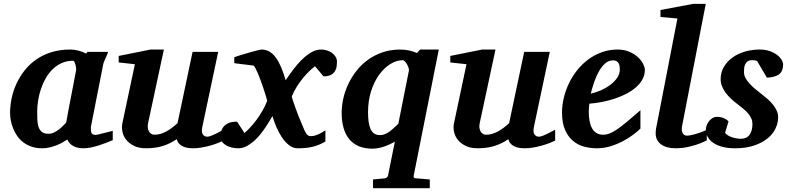

<svg xmlns="http://www.w3.org/2000/svg" viewBox="-20 -757 4103 996"><path d="M375 -394Q375.5 -396 374.8 -403.8Q374 -411.6 371.8 -420.2Q369.6 -428.7 366.5 -435.3Q363.3 -441.9 358.9 -441.9Q326.7 -441.9 300.5 -430.2Q274.4 -418.5 253.7 -398.4Q232.9 -378.4 217.8 -352.1Q202.6 -325.7 192.6 -296.1Q182.6 -266.6 177.7 -235.8Q172.9 -205.1 172.9 -176.8Q172.9 -156.7 173.6 -136.7Q174.3 -116.7 179.4 -100.1Q184.6 -83.5 196.5 -73.2Q208.5 -63 231 -63Q247.1 -63 261.5 -70.3Q275.9 -77.6 287.8 -87.2Q299.8 -96.7 308.8 -106.4Q317.9 -116.2 323.2 -121.1Q326.7 -141.1 328.9 -152.1Q331.1 -163.1 332.8 -173.1Q334.5 -183.1 336.9 -195.8Q339.4 -208.5 344 -232.2Q348.6 -255.9 356 -294.2Q363.3 -332.5 375 -394ZM564.9 -29.8Q547.9 -22.9 529.1 -15.6Q510.3 -8.3 490.7 -2.2Q471.2 3.9 451.7 8.1Q432.1 12.2 413.1 12.2Q381.3 12.2 360.1 0.5Q338.9 -11.2 329.1 -33.2Q315.9 -24.4 300.8 -16.1Q285.6 -7.8 269 -1.7Q252.4 4.4 234.9 8.3Q217.3 12.2 199.2 12.2Q168.5 12.2 144 3.9Q119.6 -4.4 101.1 -18.6Q82.5 -32.7 69.6 -51.3Q56.6 -69.8 48.3 -90.1Q40 -110.4 36.1 -131.3Q32.2 -152.3 32.2 -170.9Q32.2 -208 40.3 -246.8Q48.3 -285.6 65.2 -322.3Q82 -358.9 107.4 -391.4Q132.8 -423.8 167.5 -448Q202.1 -472.2 246.3 -486.1Q290.5 -500 344.2 -500Q366.2 -500 387.9 -494.1Q409.7 -488.3 426.8 -479L434.1 -487.8H541Q538.6 -480.5 534.7 -471.2Q530.8 -461.9 526.9 -453.1Q522.9 -444.3 519.8 -437.3Q516.6 -430.2 516.1 -426.8L451.2 -97.2Q451.2 -85.9 451.9 -78.1Q452.6 -70.3 455.6 -65.7Q458.5 -61 463.9 -59.1Q469.2 -57.1 478 -57.1Q480 -57.1 492.4 -60.1Q504.9 -63 519.8 -66.9Q534.7 -70.8 547.9 -74Q561 -77.1 564.9 -78.1Z M1139.6 -27.8Q1129.4 -22.5 1111.6 -15.4Q1093.8 -8.3 1072 -2.2Q1050.3 3.9 1026.9 8.1Q1003.4 12.2 981.9 12.2Q956.1 12.2 939.9 6.8Q923.8 1.5 914.8 -6.1Q905.8 -13.7 901.9 -21.7Q897.9 -29.8 897 -35.2Q863.8 -12.2 825.2 0Q786.6 12.2 737.8 12.2Q700.7 12.2 675 -0.5Q649.4 -13.2 634.5 -32.2Q619.6 -51.3 615 -74Q610.4 -96.7 614.7 -117.2L679.7 -423.8L595.7 -433.1V-466.8L760.7 -500H830.1L748 -117.2Q745.6 -105.5 746.8 -94.7Q748 -84 752.4 -75.9Q756.8 -67.9 764.2 -63Q771.5 -58.1 780.8 -58.1Q797.4 -58.1 813.2 -62.7Q829.1 -67.4 844 -75.7Q858.9 -84 873 -94.7Q887.2 -105.5 900.9 -118.2L979 -487.8H1111.8L1029.8 -100.1Q1023.9 -72.3 1032 -60.1Q1040 -47.9 1055.7 -47.9Q1059.6 -47.9 1064.7 -49.1Q1069.8 -50.3 1078.9 -54Q1087.9 -57.6 1102.3 -64.7Q1116.7 -71.8 1139.6 -84Z M1728 -437Q1728 -427.2 1726.6 -414.1Q1725.1 -400.9 1718.5 -389.2Q1711.9 -377.4 1697.8 -369.1Q1683.6 -360.8 1658.2 -360.8L1614.3 -413.1Q1602.1 -404.3 1585.9 -389.2Q1569.8 -374 1553 -353.8Q1536.1 -333.5 1520.5 -308.8Q1504.9 -284.2 1493.2 -255.9Q1495.6 -247.1 1501 -231.2Q1506.3 -215.3 1512.9 -196.8Q1519.5 -178.2 1526.9 -159.2Q1534.2 -140.1 1541 -125Q1547.9 -109.9 1553 -96.4Q1558.1 -83 1563.5 -72.8Q1568.8 -62.5 1575.2 -56.6Q1581.5 -50.8 1590.3 -50.8Q1594.2 -50.8 1600.8 -51.3Q1607.4 -51.8 1616.7 -54.7Q1626 -57.6 1638.7 -63.7Q1651.4 -69.8 1668 -81.1V-22.9Q1650.9 -12.7 1634.3 -6.1Q1617.7 0.5 1600.6 4.6Q1583.5 8.8 1564.7 10.5Q1545.9 12.2 1523.9 12.2Q1499.5 12.2 1479 -4.2Q1458.5 -20.5 1441.9 -45.4Q1425.3 -70.3 1413.1 -99.6Q1400.9 -128.9 1393.1 -154.8Q1389.2 -148.4 1380.9 -133.8Q1372.6 -119.1 1360.1 -100.6Q1347.7 -82 1332 -62Q1316.4 -42 1297.9 -25.6Q1279.3 -9.3 1258.8 1.5Q1238.3 12.2 1216.3 12.2Q1198.7 12.2 1182.1 8.3Q1165.5 4.4 1152.6 -3.2Q1139.6 -10.7 1131.8 -22Q1124 -33.2 1124 -47.9Q1124 -59.6 1127 -73.2Q1129.9 -86.9 1138.9 -98.6Q1147.9 -110.4 1165 -118.2Q1182.1 -126 1210 -126L1248 -66.9Q1261.2 -78.1 1276.9 -94.7Q1292.5 -111.3 1308.6 -132.6Q1324.7 -153.8 1339.6 -179.2Q1354.5 -204.6 1366.2 -233.9Q1363.8 -243.7 1358.6 -261Q1353.5 -278.3 1346.7 -298.3Q1339.8 -318.4 1332.3 -339.4Q1324.7 -360.4 1317.4 -377.4Q1310.1 -394.5 1304 -405.5Q1297.9 -416.5 1293.9 -417L1195.3 -429.2V-460Q1201.2 -462.4 1213.1 -466.3Q1225.1 -470.2 1239.7 -474.6Q1254.4 -479 1270 -483.4Q1285.6 -487.8 1299.3 -491.5Q1313 -495.1 1323.2 -497.6Q1333.5 -500 1336.9 -500Q1360.4 -500 1378.7 -488.8Q1397 -477.5 1411.9 -456.8Q1426.8 -436 1439 -406.7Q1451.2 -377.4 1461.9 -340.8Q1479.5 -367.2 1500.5 -395.3Q1521.5 -423.3 1545.2 -446.8Q1568.8 -470.2 1594.2 -485.1Q1619.6 -500 1646 -500Q1661.1 -500 1676 -495.4Q1690.9 -490.7 1702.4 -482.4Q1713.9 -474.1 1720.9 -462.4Q1728 -450.7 1728 -437Z M2101.1 -390.1Q2102.5 -395 2099.6 -404.3Q2096.7 -413.6 2091.8 -422.6Q2086.9 -431.6 2080.8 -438.2Q2074.7 -444.8 2069.3 -444.8Q2037.6 -444.8 2005.4 -425Q1973.1 -405.3 1947.3 -369.9Q1921.4 -334.5 1905.3 -284.7Q1889.2 -234.9 1889.2 -174.8Q1889.2 -147.9 1892.1 -126Q1895 -104 1901.9 -88.6Q1908.7 -73.2 1920.7 -64.7Q1932.6 -56.2 1951.2 -56.2Q1966.3 -56.2 1979.2 -62Q1992.2 -67.9 2003.7 -76.7Q2015.1 -85.4 2025.6 -95.7Q2036.1 -106 2046.4 -115.2ZM2126.5 151.9Q2124.5 158.7 2126.7 163.3Q2128.9 168 2137.2 168Q2145.5 168.5 2156.2 169.4Q2165.5 170.4 2179 171.4Q2192.4 172.4 2209.5 173.8V219.2H1915V173.8Q1921.9 173.3 1932.1 172.4Q1942.4 171.4 1952.1 170.4Q1963.9 168.9 1976.1 168Q1990.2 166.5 1993.2 151.9L2028.3 -22Q1998 -4.9 1968.3 4.6Q1938.5 14.2 1911.1 14.2Q1871.1 14.2 1841.3 1.5Q1811.5 -11.2 1791.7 -35.2Q1772 -59.1 1762.2 -93.5Q1752.4 -127.9 1752.4 -170.9Q1752.4 -208.5 1761.2 -247.3Q1770 -286.1 1787.6 -322.8Q1805.2 -359.4 1830.8 -391.6Q1856.4 -423.8 1890.4 -448Q1924.3 -472.2 1965.8 -486.1Q2007.3 -500 2056.2 -500Q2081.1 -500 2103.5 -494.9Q2126 -489.7 2143.1 -481.9L2159.2 -500H2256.3Z M2859.9 -27.8Q2849.6 -22.5 2831.8 -15.4Q2814 -8.3 2792.2 -2.2Q2770.5 3.9 2747.1 8.1Q2723.6 12.2 2702.1 12.2Q2676.3 12.2 2660.2 6.8Q2644 1.5 2635 -6.1Q2626 -13.7 2622.1 -21.7Q2618.2 -29.8 2617.2 -35.2Q2584 -12.2 2545.4 0Q2506.8 12.2 2458 12.2Q2420.9 12.2 2395.3 -0.5Q2369.6 -13.2 2354.7 -32.2Q2339.8 -51.3 2335.2 -74Q2330.6 -96.7 2335 -117.2L2399.9 -423.8L2315.9 -433.1V-466.8L2481 -500H2550.3L2468.3 -117.2Q2465.8 -105.5 2467 -94.7Q2468.3 -84 2472.7 -75.9Q2477.1 -67.9 2484.4 -63Q2491.7 -58.1 2501 -58.1Q2517.6 -58.1 2533.4 -62.7Q2549.3 -67.4 2564.2 -75.7Q2579.1 -84 2593.3 -94.7Q2607.4 -105.5 2621.1 -118.2L2699.2 -487.8H2832L2750 -100.1Q2744.1 -72.3 2752.2 -60.1Q2760.3 -47.9 2775.9 -47.9Q2779.8 -47.9 2784.9 -49.1Q2790 -50.3 2799.1 -54Q2808.1 -57.6 2822.5 -64.7Q2836.9 -71.8 2859.9 -84Z M3195.3 -396Q3195.3 -404.8 3194.1 -413.3Q3192.9 -421.9 3189.2 -428.7Q3185.5 -435.5 3178.5 -439.7Q3171.4 -443.8 3160.2 -443.8Q3136.7 -443.8 3118.4 -427.2Q3100.1 -410.6 3085.9 -385Q3071.8 -359.4 3061.5 -328.9Q3051.3 -298.3 3044.4 -271Q3070.3 -276.9 3097.2 -288.6Q3124 -300.3 3145.8 -316.7Q3167.5 -333 3181.4 -353Q3195.3 -373 3195.3 -396ZM3325.2 -395Q3325.2 -368.7 3313.2 -346.2Q3301.3 -323.7 3280.3 -305.2Q3259.3 -286.6 3231.2 -271.7Q3203.1 -256.8 3171.1 -246.1Q3139.2 -235.4 3104.7 -228.5Q3070.3 -221.7 3037.1 -219.2Q3036.1 -210 3035.2 -198.2Q3034.2 -186.5 3034.2 -178.2Q3034.2 -152.3 3038.1 -130.4Q3042 -108.4 3050.8 -92.3Q3059.6 -76.2 3074 -67.1Q3088.4 -58.1 3109.4 -58.1Q3125.5 -58.1 3142.1 -64.5Q3158.7 -70.8 3180.7 -85.7Q3202.6 -100.6 3231.9 -125Q3261.2 -149.4 3302.2 -185.1V-89.8Q3287.6 -75.7 3264.2 -57.9Q3240.7 -40 3210.9 -24.4Q3181.2 -8.8 3147 1.7Q3112.8 12.2 3076.2 12.2Q3043.5 12.2 3011.2 3.9Q2979 -4.4 2953.4 -25.4Q2927.7 -46.4 2911.6 -82.3Q2895.5 -118.2 2895.5 -173.8Q2895.5 -211.9 2905 -251Q2914.6 -290 2932.1 -326.2Q2949.7 -362.3 2975.1 -394Q3000.5 -425.8 3032.5 -449.2Q3064.5 -472.7 3102.5 -486.3Q3140.6 -500 3183.1 -500Q3219.7 -500 3246.6 -487.8Q3273.4 -475.6 3291 -458.7Q3308.6 -441.9 3316.9 -424.1Q3325.2 -406.2 3325.2 -395Z M3646.5 -28.8Q3609.9 -10.3 3567.6 1Q3525.4 12.2 3486.3 12.2Q3436.5 12.2 3408.9 -8.5Q3381.3 -29.3 3381.3 -64Q3381.3 -72.3 3382.1 -81.3Q3382.8 -90.3 3385.3 -100.1L3494.1 -661.1L3406.2 -668.9V-705.1L3575.2 -736.8H3641.1L3518.1 -102.1Q3516.6 -93.3 3516.8 -84.7Q3517.1 -76.2 3520 -69.1Q3522.9 -62 3528.8 -57.6Q3534.7 -53.2 3544.4 -53.2Q3556.2 -53.2 3583.5 -60.3Q3610.8 -67.4 3646.5 -83Z M4042.5 -422.9Q4042.5 -389.2 4023.4 -373Q4004.4 -356.9 3958.5 -354L3907.2 -440.9Q3903.8 -441.9 3899.9 -442.9Q3896.5 -443.8 3891.6 -444.3Q3886.7 -444.8 3881.3 -444.8Q3866.2 -444.8 3857.9 -438.7Q3849.6 -432.6 3845.5 -423.3Q3841.3 -414.1 3840.3 -403.1Q3839.4 -392.1 3839.4 -382.8Q3839.4 -367.2 3847.2 -352.5Q3855 -337.9 3867.7 -324Q3880.4 -310.1 3896.2 -296.6Q3912.1 -283.2 3928.2 -271Q3945.3 -257.8 3961.2 -243.9Q3977.1 -230 3989.5 -214.6Q4002 -199.2 4009.3 -182.6Q4016.6 -166 4016.6 -147.9Q4016.6 -119.1 4002.9 -90.3Q3989.3 -61.5 3961.4 -38.8Q3933.6 -16.1 3891.6 -2Q3849.6 12.2 3793.5 12.2Q3753.9 12.2 3725.3 4.2Q3696.8 -3.9 3678.2 -17.3Q3659.7 -30.8 3650.6 -47.9Q3641.6 -64.9 3641.6 -83Q3641.6 -96.2 3646.5 -108.4Q3651.4 -120.6 3659.4 -130.1Q3667.5 -139.6 3677.2 -145.3Q3687 -150.9 3697.3 -150.9Q3719.2 -150.9 3734.4 -144.3Q3749.5 -137.7 3759.3 -127L3741.2 -67.9Q3746.6 -60.5 3756.3 -54.7Q3766.1 -48.8 3777.6 -44.9Q3789.1 -41 3801 -39.1Q3813 -37.1 3823.2 -37.1Q3853.5 -37.1 3868.4 -57.9Q3883.3 -78.6 3883.3 -113.8Q3883.3 -128.9 3877.4 -142.3Q3871.6 -155.8 3860.8 -168.5Q3850.1 -181.2 3835 -193.6Q3819.8 -206.1 3801.3 -220.2Q3785.6 -231.9 3770.8 -246.1Q3755.9 -260.3 3744.1 -276.1Q3732.4 -292 3725.3 -309.6Q3718.3 -327.1 3718.3 -346.2Q3718.3 -381.3 3734.9 -409.7Q3751.5 -438 3779.3 -458.3Q3807.1 -478.5 3843.8 -489.3Q3880.4 -500 3920.4 -500Q3951.7 -500 3974.6 -491.5Q3997.6 -482.9 4012.7 -470.9Q4027.8 -459 4035.2 -445.6Q4042.5 -432.1 4042.5 -422.9Z"/></svg>

Font: Charis SIL Afr
Style: Bold Italic
Weight: 700
Italic angle: -11°
Foundry: SIL International
Version: Version 5.000